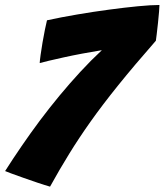

<svg xmlns="http://www.w3.org/2000/svg" viewBox="-35 -708 644 752"><path d="M161 23Q141.5 17.5 113.2 8Q85 -1.5 56.8 -11.5Q28.5 -21.5 8.2 -29Q-12 -36.5 -15 -38Q15.5 -86 49.8 -136Q84 -186 121.2 -235.8Q158.5 -285.5 198.2 -333.5Q238 -381.5 279.5 -426.5Q321 -471.5 364 -511.5Q326.5 -505.5 288 -498.2Q249.5 -491 215.5 -483.5Q181.5 -476 156.2 -470Q131 -464 120.5 -461Q121 -471 124 -493Q127 -515 131.5 -541.2Q136 -567.5 140.8 -591.2Q145.5 -615 149 -628.5Q204 -640.5 267 -651.2Q330 -662 391.8 -670.2Q453.5 -678.5 505.2 -683.5Q557 -688.5 589.5 -688.5Q589.5 -682.5 588 -662.5Q586.5 -642.5 583.8 -618.2Q581 -594 578.8 -574Q576.5 -554 575.5 -548.5Q490 -451 428 -374Q366 -297 319.8 -231.8Q273.5 -166.5 235.8 -105.2Q198 -44 161 23Z"/></svg>

Font: Grandstander Thin ExtraBold
Style: Italic
Weight: 800
Italic angle: -15°
Version: Version 1.200